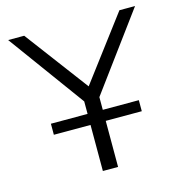

<svg xmlns="http://www.w3.org/2000/svg" viewBox="-104 -795 844 890"><g transform="rotate(-15 318.0 -350.0)"><path d="M281 0H354V-221H527V-274H354V-335L623 -700H548L319 -396L91 -700H14L281 -334V-274H105V-221H281Z"/></g></svg>

Font: Chess Sans
Style: Regular
Weight: 400
Designer: Wolf Bōese
Foundry: Wolf Bōese
Version: Version 7.223;Glyphs 3.3 (3306)